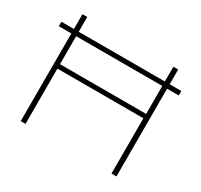

<svg xmlns="http://www.w3.org/2000/svg" viewBox="-133 -796 1016 969"><g transform="rotate(30 375.0 -311.5)"><path d="M89 0V-511H16V-537H89V-623H117V-537H619V-623H647V-537H715V-511H647V0H618V-322H117V0ZM117 -348H619V-511H117Z"/></g></svg>

Font: Inconsolata ExtraExpanded ExtraLight
Style: Regular
Weight: 200
Width: 8
Monospace: yes
Designer: Raph Levien, Cyreal, Brenton Simpson
Foundry: Raph Levien, Cyreal, Google
Version: Version 3.100; ttfautohint (v1.8.4.7-5d5b)